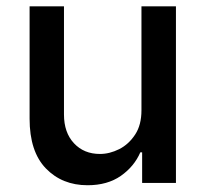

<svg xmlns="http://www.w3.org/2000/svg" viewBox="-20 -565 634 593"><path d="M250.4 7.1Q171.9 7.1 121.6 -44.9Q71.4 -96.9 71.4 -198.5V-545.5H177.6V-211.3Q177.6 -155.5 208.5 -122.5Q239.3 -89.5 288.7 -89.5Q318.5 -89.5 348.2 -104.4Q377.8 -119.3 397.7 -149.9Q416.9 -179.3 416.9 -224.4V-545.5H523.4V0H419V-94.5H413.4Q394.5 -50.8 353.2 -21.8Q311.8 7.1 250.4 7.1Z"/></svg>

Font: Linik Sans Medium
Style: Regular
Weight: 500
Designer: Rasmus Andersson (font), Cristiano Sobral (main changes)
Foundry: rsms
Version: Version 3.018;June 1, 2022;FontCreator 14.0.0.2814 64-bit; t